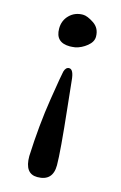

<svg xmlns="http://www.w3.org/2000/svg" viewBox="-113 -494 520 824"><g transform="rotate(15 147.0 -82.0)"><path d="M152 -207Q172 -207 176 -158Q179 -133 188 -44Q209 150 209 209Q209 280 140 280Q84 280 84 202Q90 62 109 -57Q128 -176 131 -186Q137 -207 152 -207ZM154 -300Q138 -298 130 -298Q66 -298 66 -360Q66 -396 90 -420Q114 -444 150 -444Q169 -444 198.5 -424.5Q228 -405 228 -367Q228 -344 204.5 -325Q181 -306 154 -300Z"/></g></svg>

Font: Cagliostro
Style: Regular
Weight: 400
Designer: Matthew Desmond
Foundry: Matthew Desmond
Version: Version